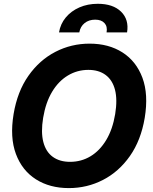

<svg xmlns="http://www.w3.org/2000/svg" viewBox="-20 -963 789 993"><path d="M335.9 9.8Q237.3 9.8 165.8 -35.6Q94.2 -81.1 62.3 -166.7Q30.3 -252.4 50.3 -373Q69.8 -489.7 127 -571Q184.1 -652.3 266.4 -694.8Q348.6 -737.3 443.4 -737.3Q542 -737.3 613.3 -691.9Q684.6 -646.5 716.6 -560.8Q748.5 -475.1 728.5 -353.5Q709 -237.3 651.9 -156Q594.7 -74.7 512.7 -32.5Q430.7 9.8 335.9 9.8ZM342.3 -126Q400.4 -126 448.2 -154.8Q496.1 -183.6 529.3 -238.8Q562.5 -293.9 575.7 -373Q587.9 -448.2 574.7 -498.8Q561.5 -549.3 526.1 -575.4Q490.7 -601.6 437 -601.6Q379.4 -601.6 331.1 -572.5Q282.7 -543.5 249.5 -488.3Q216.3 -433.1 203.1 -353.5Q190.9 -279.3 204.1 -228.5Q217.3 -177.7 252.9 -151.9Q288.6 -126 342.3 -126ZM285.2 -795.4Q292.5 -839.4 320.3 -872.8Q348.1 -906.2 390.9 -924.8Q433.6 -943.4 485.8 -943.4Q564.5 -943.4 606.2 -902.6Q647.9 -861.8 637.2 -795.4H531.2Q536.6 -825.7 520.5 -843.5Q504.4 -861.3 472.2 -861.3Q439.5 -861.3 417.5 -843.5Q395.5 -825.7 390.1 -795.4Z"/></svg>

Font: Inter Tight
Style: Bold Italic
Weight: 700
Italic angle: -9.39999°
Designer: Rasmus Andersson
Foundry: rsms
Version: Version 3.004